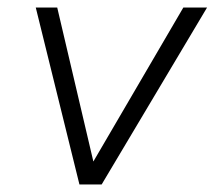

<svg xmlns="http://www.w3.org/2000/svg" viewBox="-20 -490 570 510"><path d="M191 0 75 -470H132L228 -61L467 -470H530L250 0Z"/></svg>

Font: Gantari Light
Style: Italic
Weight: 300
Italic angle: -10°
Version: Version 1.000